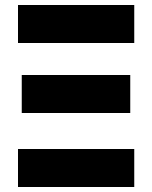

<svg xmlns="http://www.w3.org/2000/svg" viewBox="-20 -748 609 768"><path d="M52 -576V-728H517V-576ZM67 -296V-448H501V-296ZM52 0V-152H517V0Z"/></svg>

Font: Murecho ExtraBold
Style: Regular
Weight: 800
Designer: Neil Summerour
Foundry: Positype
Version: Version 1.010; ttfautohint (v1.8.3)